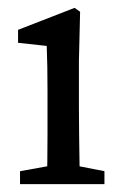

<svg xmlns="http://www.w3.org/2000/svg" viewBox="-20 -469 315 489"><path d="M99 0Q100 -21 100.5 -55.5Q101 -90 101 -127.5Q101 -165 101 -193V-236Q101 -274 100.5 -299Q100 -324 99 -352L26 -360V-393L170 -449L184 -439L181 -314V-193Q181 -165 181.5 -127.5Q182 -90 182.5 -55.5Q183 -21 184 0ZM31 0V-33L131 -51H154L246 -33V0Z"/></svg>

Font: Lisu Bosa Light
Style: Regular
Weight: 300
Designer: David Morse, Annie Olsen, Victor Gaultney, Frank Grießhammer (Latin)
Foundry: SIL International
Version: Version 2.000